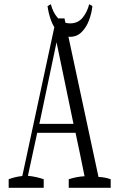

<svg xmlns="http://www.w3.org/2000/svg" viewBox="-20 -897 563 907"><path d="M304.7 -50.3Q341.8 -62.5 379.4 -64.5Q357.9 -171.9 336.9 -269.5Q336.9 -269.5 155.8 -269.5Q134.3 -172.9 111.8 -66.4Q149.9 -63 186.5 -50.3Q186.5 -35.2 186.5 -9.8Q186.5 -9.8 21 -9.8Q21 -35.2 21 -50.3Q53.2 -62.5 85.4 -65.4Q167 -442.9 245.6 -810.1Q245.6 -810.1 284.7 -810.1Q363.8 -440.4 445.3 -61Q474.1 -60.5 502.9 -50.3Q502.9 -35.2 502.9 -9.8Q502.9 -9.8 304.7 -9.8Q304.7 -35.2 304.7 -50.3ZM327.1 -312 247.1 -697.3 166 -312ZM204.6 -868.2Q204.6 -868.2 220.2 -877Q230 -838.9 251 -814.5Q274.4 -786.6 311.5 -786.6Q348.6 -786.6 371.1 -814.5Q391.6 -839.4 401.4 -877Q401.4 -877 416.5 -868.2Q413.1 -835 400.6 -801.5Q388.2 -768.1 365.7 -745.6Q343.3 -723.1 310.5 -723.1Q277.8 -723.1 255.4 -745.4Q232.9 -767.6 220.9 -801Q209 -834.5 204.6 -868.2Z"/></svg>

Font: Scarab Serif
Style: Light
Weight: 300
Designer: John Roberts
Foundry: Scarab
Version: 1.0